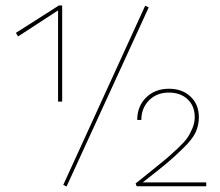

<svg xmlns="http://www.w3.org/2000/svg" viewBox="-20 -680 804 701"><path d="M38 -560 195 -660H207V-309H192V-642L46 -547ZM510 -659 523 -653 223 1 211 -5ZM501 -14H733V0H479L475 -10Q496 -27 533.5 -57Q571 -87 587.5 -101Q604 -115 628.5 -138Q653 -161 663.5 -176Q674 -191 682.5 -211.5Q691 -232 691 -252Q691 -293 665 -317.5Q639 -342 597 -342Q552 -342 524 -313.5Q496 -285 496 -242H481Q481 -292 513.5 -324Q546 -356 597 -356Q645 -356 675.5 -327.5Q706 -299 706 -252Q706 -223 694.5 -197.5Q683 -172 648.5 -138.5Q614 -105 589.5 -84.5Q565 -64 501 -14Z"/></svg>

Font: EauTestSC Thin
Style: Regular
Weight: 250
Designer: Christian Thalmann (Catharsis Fonts)
Version: Version 0.001;PS 000.001;hotconv 1.0.88;makeotf.lib2.5.64775